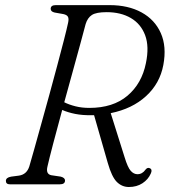

<svg xmlns="http://www.w3.org/2000/svg" viewBox="-20 -720 663 750"><path d="M569 -42Q559 -19 536.5 -4.2Q514 10.5 483.5 10.5Q456.5 10.5 436.5 -9.2Q416.5 -29 401 -83.5L347.5 -270Q341.5 -270 335 -270Q302 -269.5 274 -275Q246 -280.5 223 -290.5Q203.5 -219.5 187.8 -159.2Q172 -99 165.5 -70Q158 -40 180.5 -35.5L217.5 -30Q234 -25.5 234 -15Q234 0 213.5 0H19Q3 0 3 -13.5Q3 -26.5 23.5 -30L54 -34Q84.5 -38.5 94.5 -70Q101.5 -93 113.5 -136.5Q125.5 -180 141 -235.2Q156.5 -290.5 172.8 -350Q189 -409.5 203.8 -464.8Q218.5 -520 229.8 -563.8Q241 -607.5 246 -631Q249.5 -646.5 245.5 -654.2Q241.5 -662 227.5 -665L193.5 -671Q178 -674.5 178 -685.5Q178 -700 198 -700H408Q481 -700 533 -671.5Q585 -643 608.2 -590.5Q631.5 -538 618 -466Q604.5 -394 550.5 -344.5Q496.5 -295 412.5 -278L466.5 -106.5Q479 -65.5 490.8 -52.5Q502.5 -39.5 517 -39.5Q536 -39.5 548.5 -57.5Q556 -67 565 -63Q576.5 -58 569 -42ZM314.5 -626Q308 -601 294.8 -552.5Q281.5 -504 264.8 -443.2Q248 -382.5 231 -320.5Q250 -311 274.8 -304.8Q299.5 -298.5 329 -298.5Q421.5 -298.5 477.8 -346Q534 -393.5 550 -473.5Q563.5 -538 547 -582.2Q530.5 -626.5 491.2 -649.5Q452 -672.5 396.5 -672.5Q356 -672.5 339 -661.5Q322 -650.5 314.5 -626Z"/></svg>

Font: Fraunces 72pt S050 Light
Style: Italic
Weight: 300
Italic angle: -16°
Version: Version 1.000; ttfautohint (v1.8.3)